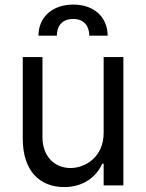

<svg xmlns="http://www.w3.org/2000/svg" viewBox="-20 -788 621 816"><path d="M420.5 -223C420.5 -120.7 342.3 -73.9 279.8 -73.9C210.2 -73.9 160.5 -125 160.5 -204.5V-545.5H76.7V-198.9C76.7 -59.7 150.6 7.1 252.8 7.1C335.2 7.1 389.2 -36.9 414.8 -92.3H420.5V0H504.3V-545.5H420.5ZM143.5 -636.4H221.6C221.6 -673.3 240.1 -707.4 291.2 -707.4C339.5 -707.4 359.4 -674.7 359.4 -636.4H437.5C437.5 -713.1 382.1 -768.5 291.2 -768.5C200.3 -768.5 143.5 -713.1 143.5 -636.4Z"/></svg>

Font: Karasuma Gothic
Style: Regular
Weight: 400
Designer: Rasmus Andersson, Ryoko Nishizuka
Foundry: Genbu
Version: Version 1.00